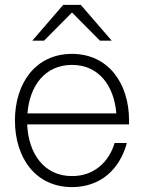

<svg xmlns="http://www.w3.org/2000/svg" viewBox="-20 -752 587 784"><path d="M274 12C391 12 469 -61 498 -168H448C424 -88 362 -33 274 -33C159 -33 96 -126 91 -244H507V-260C507 -412 422 -532 274 -532C125 -532 41 -412 41 -260C41 -108 125 12 274 12ZM92 -289C101 -401 163 -487 274 -487C384 -487 446 -401 455 -289ZM112 -586H160L274 -701L388 -586H436L310 -732H238Z"/></svg>

Font: Aspekta 200
Style: Regular
Weight: 200
Designer: Ivo Dolenc
Version: Version 2.000